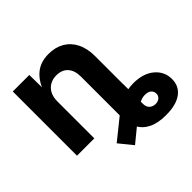

<svg xmlns="http://www.w3.org/2000/svg" viewBox="-179 -741 1140 1140"><g transform="rotate(-45 390.5 -171.5)"><path d="M604.5 204.1Q536.1 204.1 492.7 182.1Q449.2 160.2 429 119.9Q408.7 79.6 408.7 25.9V-105H554.7V59.1Q554.7 85.9 570.1 99.6Q585.4 113.3 607.9 113.3Q627.9 113.3 641.1 102.1Q654.3 90.8 654.3 72.8Q654.3 55.2 642.3 43.2Q630.4 31.2 606.9 29.8Q591.3 28.3 575.7 32.7Q560.1 37.1 540.5 48.3Q521 59.6 493.7 80.1L347.7 199.7L278.8 114.7L419.4 1.5Q455.6 -28.3 502.7 -48.1Q549.8 -67.9 600.6 -67.9Q683.6 -67.9 732.4 -26.9Q781.2 14.2 781.2 77.1Q781.2 137.2 735.4 170.7Q689.5 204.1 604.5 204.1ZM205.6 -309.6V0H60.1V-539.1H198.7L200.7 -403.3H188.5Q210.4 -471.7 254.6 -509.3Q298.8 -546.9 368.2 -546.9Q424.3 -546.9 466.3 -522.5Q508.3 -498 531.2 -452.1Q554.2 -406.2 554.2 -341.8V0H408.7V-315.9Q408.7 -367.2 382.8 -395.8Q356.9 -424.3 310.5 -424.3Q279.8 -424.3 256.1 -410.9Q232.4 -397.5 219 -372.1Q205.6 -346.7 205.6 -309.6Z"/></g></svg>

Font: Inter 18pt
Style: Bold
Weight: 700
Designer: Rasmus Andersson
Foundry: rsms
Version: Version 4.001;git-66647c0bb